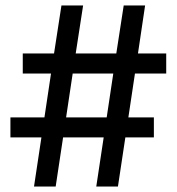

<svg xmlns="http://www.w3.org/2000/svg" viewBox="-20 -680 644 700"><path d="M586 -412H472L448 -252H541V-179H437L410 0H331L358 -179H210L183 0H104L131 -179H18V-252H142L166 -412H63V-485H177L204 -660H283L256 -485H404L431 -660H509L483 -485H586ZM369 -252 393 -412H245L221 -252Z"/></svg>

Font: Elaine Sans Medium
Style: Regular
Weight: 500
Designer: Wei Huang
Foundry: Wei Huang
Version: Version 2.001;December 24, 2019;FontCreator 12.0.0.2547 64-b